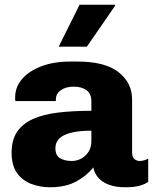

<svg xmlns="http://www.w3.org/2000/svg" viewBox="-20 -781 659 811"><path d="M191 10Q150 10 112.5 -4Q75 -18 52 -50Q29 -82 29 -136Q29 -190 52.5 -224.5Q76 -259 119.5 -278.5Q163 -298 225.5 -305.5Q288 -313 366 -313V-352Q366 -386 345 -400.5Q324 -415 291 -415Q259 -415 237.5 -400.5Q216 -386 216 -360V-354H45Q44 -357 44 -361.5Q44 -366 44 -370Q44 -413 73 -447Q102 -481 154.5 -501Q207 -521 278 -521H307Q424 -521 481 -476Q538 -431 538 -361V-137Q538 -117 548 -109Q558 -101 569 -101Q578 -101 587.5 -103.5Q597 -106 606 -111V-13Q593 -3 569.5 3.5Q546 10 510 10Q468 10 439.5 -1Q411 -12 395 -30.5Q379 -49 374 -74Q348 -40 303 -15Q258 10 191 10ZM283 -101Q304 -101 323 -111Q342 -121 354 -140Q366 -159 366 -186V-229Q314 -229 280.5 -220.5Q247 -212 230.5 -196Q214 -180 214 -155Q214 -124 234 -112.5Q254 -101 283 -101ZM228 -584 316 -761H465L467 -758L347 -584Z"/></svg>

Font: Chivo Medium ExtraBold
Style: Regular
Weight: 800
Version: Version 2.002